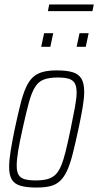

<svg xmlns="http://www.w3.org/2000/svg" viewBox="-20 -834 441 862"><path d="M144 8Q99 8 72 0Q45 -8 33 -28Q21 -48 21 -84Q21 -113 27.5 -154.5Q34 -196 46 -254Q60 -319 71.5 -365Q83 -411 96.5 -441Q110 -471 128 -487.5Q146 -504 172 -511Q198 -518 235 -518Q280 -518 307 -509.5Q334 -501 346 -480Q358 -459 358 -421Q358 -393 351 -351.5Q344 -310 332 -254Q318 -189 306.5 -143.5Q295 -98 281.5 -68.5Q268 -39 250 -22Q232 -5 206.5 1.5Q181 8 144 8ZM140 -24Q171 -24 192 -29.5Q213 -35 228 -49Q243 -63 254 -89Q265 -115 275 -155.5Q285 -196 297 -254Q309 -313 316.5 -353Q324 -393 324 -419Q324 -446 315.5 -460.5Q307 -475 288.5 -480.5Q270 -486 239 -486Q201 -486 177 -477Q153 -468 137.5 -443.5Q122 -419 109.5 -373Q97 -327 81 -254Q68 -196 61.5 -156Q55 -116 55 -90Q55 -63 63.5 -49Q72 -35 90.5 -29.5Q109 -24 140 -24ZM324 -624 337 -685H378L365 -624ZM165 -624 178 -685H219L206 -624ZM195 -784 201 -814H401L395 -784Z"/></svg>

Font: Saira Condensed Thin
Style: Italic
Weight: 250
Width: 3
Italic angle: -12°
Designer: Hector Gatti with collaboration of the Omnibus-Type team
Foundry: Omnibus-Type
Version: Version 1.101